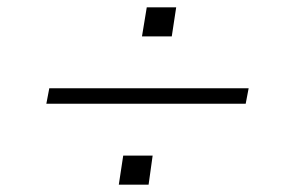

<svg xmlns="http://www.w3.org/2000/svg" viewBox="-20 -547 788 522"><path d="M106 -265 114 -307H656L648 -265ZM303 -45 315 -124H395L384 -45ZM366 -448 379 -527H459L447 -448Z"/></svg>

Font: Nunito Sans 10pt Expanded ExtraLight
Style: Italic
Weight: 250
Width: 7
Italic angle: -9°
Designer: Vernon Adams
Foundry: Vernon Adams
Version: Version 3.101;gftools[0.9.27]